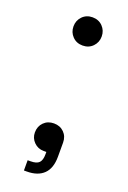

<svg xmlns="http://www.w3.org/2000/svg" viewBox="-124 -555 470 704"><g transform="rotate(20 111.0 -203.0)"><path d="M56 -455Q56 -478 71.5 -494Q87 -510 111 -510Q135 -510 150.5 -494Q166 -478 166 -455Q166 -432 150.5 -416Q135 -400 111 -400Q87 -400 71.5 -416Q56 -432 56 -455ZM56 -41Q56 -65 71.5 -80.5Q87 -96 111 -96Q135 -96 150.5 -80.5Q166 -65 166 -41V14Q166 59 143 81.5Q120 104 77 104H66V64H77Q101 64 110.5 54Q120 44 120 21V12H109Q87 12 71.5 -3.5Q56 -19 56 -41Z"/></g></svg>

Font: Space Grotesk Variable
Style: Regular
Weight: 400
Designer: Florian Karsten (Space Grotesk), Colophon Foundry (Space Mono)
Foundry: Florian Karsten
Version: Version 1.106